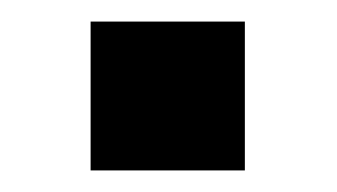

<svg xmlns="http://www.w3.org/2000/svg" viewBox="-20 -158 312 178"><path d="M64 0H207V-138H64Z"/></svg>

Font: Kathrein 77 Bold Condensed
Style: Regular
Weight: 700
Width: 3
Designer: Lazydogs Typefoundry, based on Open Sans by Ascender Corporation
Foundry: Lazydogs Typefoundry
Version: Version 1.003;PS 001.003;hotconv 1.0.88;makeotf.lib2.5.64775